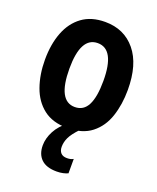

<svg xmlns="http://www.w3.org/2000/svg" viewBox="-146 -644 792 966"><g transform="rotate(20 250.0 -161.5)"><path d="M250 10Q172 10 123 -28Q74 -66 51 -131Q28 -196 28 -275Q28 -358 52.5 -421.5Q77 -485 126 -521Q175 -557 249 -557Q351 -557 411.5 -483.5Q472 -410 472 -274Q472 -196 450.5 -131.5Q429 -67 380 -28.5Q331 10 250 10ZM250 -102Q297 -102 319 -145.5Q341 -189 341 -275Q341 -444 250 -444Q159 -444 159 -275Q159 -102 250 -102ZM275 234Q220 234 192.5 207.5Q165 181 165 134Q165 96 185.5 57Q206 18 249 -14L312 0Q280 34 268.5 58.5Q257 83 257 108Q257 129 268 141Q279 153 301 153Q312 153 320 151Q328 149 335 145V222Q325 227 309.5 230.5Q294 234 275 234Z"/></g></svg>

Font: Noto Sans Mono ExtraCondensed
Style: Bold
Weight: 700
Width: 2
Designer: Monotype Design Team
Foundry: Monotype Imaging Inc.
Version: Version 2.014